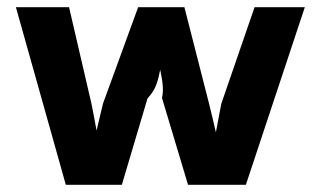

<svg xmlns="http://www.w3.org/2000/svg" viewBox="-20 -511 878 531"><path d="M317 0 388 -239C413 -265 417 -290 423 -318C428 -293 434 -266 428 -240L500 0H660L823 -491H684L592 -224C587 -197 582 -172 577 -145C571 -171 565 -198 558 -225L490 -491H362L265 -225C259 -200 253 -176 247 -150C243 -173 238 -199 233 -224L171 -491H24L162 0Z"/></svg>

Font: Falling Sky
Style: Bd+
Weight: 400
Designer: Paul D. Hunt
Foundry: Adobe Systems Incorporated
Version: Version 1.02